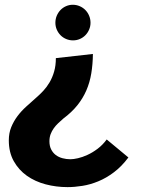

<svg xmlns="http://www.w3.org/2000/svg" viewBox="-20 -578 590 806"><path d="M17 11Q17 -19 27 -43.8Q37 -68.5 53 -90Q69 -111.5 90 -130.5Q111 -149.5 132.5 -168.5Q147 -181 161.8 -196.8Q176.5 -212.5 188.2 -232.5Q200 -252.5 207.2 -277.5Q214.5 -302.5 214.5 -334L370 -351.5Q369.5 -308 363.2 -270Q357 -232 342.5 -198.5Q328 -165 304.5 -135.8Q281 -106.5 245.5 -80Q234.5 -70.5 224 -60.5Q213.5 -50.5 205.5 -39.2Q197.5 -28 192.5 -14.8Q187.5 -1.5 187.5 15Q187.5 35 194.8 49.2Q202 63.5 214.2 72.8Q226.5 82 242.5 86.2Q258.5 90.5 275.5 90.5Q288.5 90.5 307.2 86.2Q326 82 347.2 72.2Q368.5 62.5 389.8 46.5Q411 30.5 428 7.5L519 83Q490.5 121 458.2 145.2Q426 169.5 392.5 183.2Q359 197 326 202.2Q293 207.5 263.5 207.5Q216 207.5 171.5 195.8Q127 184 92.8 159.8Q58.5 135.5 37.8 98.5Q17 61.5 17 11ZM360 -482.5Q360 -467.5 354.2 -454Q348.5 -440.5 338.5 -430.2Q328.5 -420 315 -414.2Q301.5 -408.5 286.5 -408.5Q271.5 -408.5 257.8 -414.2Q244 -420 234 -430.2Q224 -440.5 218.2 -454Q212.5 -467.5 212.5 -482.5Q212.5 -498 218.2 -511.8Q224 -525.5 233.8 -535.8Q243.5 -546 257 -552Q270.5 -558 285.5 -558Q301 -558 314.8 -552Q328.5 -546 338.5 -535.8Q348.5 -525.5 354.2 -511.8Q360 -498 360 -482.5Z"/></svg>

Font: B612
Style: Bold
Weight: 700
Designer: Nicolas Chauveau, Thomas Paillot, Jonathan Favre-Lamarine, Jean-Luc Vinot
Foundry: AIRBUS
Version: Version 1.008